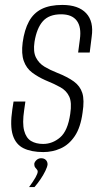

<svg xmlns="http://www.w3.org/2000/svg" viewBox="-20 -611 410 779"><path d="M156 6Q107 6 75.5 -9.5Q44 -25 32 -62.5Q20 -100 30 -167L35 -199H83L78 -164Q70 -111 78 -81Q86 -51 106 -39Q126 -27 155 -27Q193 -27 224 -53.5Q255 -80 265 -149Q272 -195 261 -219Q250 -243 225 -257Q200 -271 163 -286Q134 -299 110.5 -316.5Q87 -334 76.5 -363.5Q66 -393 72 -439Q79 -490 97.5 -524Q116 -558 149 -574.5Q182 -591 233 -591Q298 -591 329.5 -557.5Q361 -524 352 -462L344 -398Q332 -398 320 -398Q308 -398 297 -398L304 -451Q311 -501 291.5 -527Q272 -553 228 -553Q179 -553 154 -525Q129 -497 120 -441Q114 -401 126 -377.5Q138 -354 160.5 -340.5Q183 -327 211 -316Q254 -299 279.5 -280.5Q305 -262 314 -233.5Q323 -205 315 -154Q307 -94 283.5 -59Q260 -24 226.5 -9Q193 6 156 6ZM98 148Q115 125 124 109Q133 93 133 85Q133 80 129.5 76.5Q126 73 122.5 68Q119 63 119 54Q120 46 128 38.5Q136 31 147 31Q159 31 166 38Q173 45 173 56Q172 66 164 82.5Q156 99 144.5 116Q133 133 120 148Z"/></svg>

Font: Alumni Sans Light
Style: Italic
Weight: 300
Italic angle: -8°
Version: Version 1.016